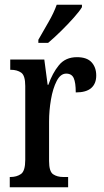

<svg xmlns="http://www.w3.org/2000/svg" viewBox="-20 -786 436 806"><path d="M21 0V-43H24Q50 -43 68 -55.5Q86 -68 86 -115V-425Q86 -469 69 -481Q52 -493 26 -493H23V-536H166L180 -430H183Q200 -479 227.5 -512.5Q255 -546 303 -546Q345 -546 364.5 -524.5Q384 -503 384 -469Q384 -435 363 -416.5Q342 -398 298 -398Q298 -439 289.5 -458Q281 -477 258 -477Q234 -477 218 -446Q202 -415 194 -368.5Q186 -322 186 -276V-110Q186 -66 203 -54.5Q220 -43 245 -43H266V0ZM141 -619Q162 -656 184 -694Q206 -732 218 -766H324V-756Q314 -739 289.5 -711.5Q265 -684 236 -655.5Q207 -627 182 -606H141Z"/></svg>

Font: Noto Serif Thai ExtraCondensed Medium
Style: Regular
Weight: 500
Width: 2
Designer: Monotype Design Team
Foundry: Monotype Imaging Inc.
Version: Version 2.002; ttfautohint (v1.8.4.7-5d5b)